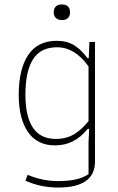

<svg xmlns="http://www.w3.org/2000/svg" viewBox="-20 -656 531 861"><path d="M221 -600Q221 -618 230.5 -627Q240 -636 258 -636Q294 -636 294 -600Q294 -584 284.5 -575Q275 -566 258 -566Q241 -566 231 -575Q221 -584 221 -600ZM94 154 104 128Q170 156 240 156Q288 156 320.5 148.5Q353 141 377 125V-20L380 -78H373Q314 -4 227 -4Q147 -4 105.5 -64Q64 -124 64 -231Q64 -346 106.5 -409.5Q149 -473 235 -473Q281 -473 314 -452Q347 -431 372 -395H378L381 -468H406V68Q406 185 241 185Q161 185 94 154ZM377 -113V-358Q316 -444 236 -444Q162 -444 128 -390Q94 -336 94 -232Q94 -33 230 -33Q278 -33 313 -54.5Q348 -76 377 -113Z"/></svg>

Font: Athiti ExtraLight
Style: Regular
Weight: 275
Designer: CadsonDemak Team
Foundry: CadsonDemak
Version: Version 1.033